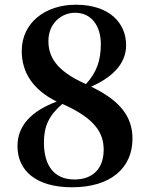

<svg xmlns="http://www.w3.org/2000/svg" viewBox="-20 -777 634 813"><path d="M285 16C448 16 541 -65 541 -190C541 -284 487 -352 366 -410C474 -458 514 -520 514 -586C514 -679 444 -757 301 -757C171 -757 72 -680 72 -561C72 -471 119 -397 220 -347C112 -306 54 -245 54 -158C54 -56 131 16 285 16ZM344 -421C214 -478 185 -540 185 -604C185 -677 239 -723 298 -723C368 -723 407 -666 407 -590C407 -521 389 -470 344 -421ZM244 -337C379 -277 419 -217 419 -143C419 -65 375 -17 295 -17C214 -17 166 -70 166 -174C166 -243 188 -289 244 -337Z"/></svg>

Font: Noto Serif SC
Style: Bold
Weight: 700
Designer: Ryoko NISHIZUKA 西塚涼子 (kana & ideographs); Frank Grießhammer (Latin, Greek & Cyrillic); Wenlong ZHANG 张文龙 (bopomofo); San
Foundry: Adobe
Version: Version 2.001;hotconv 1.1.0;makeotfexe 2.6.0